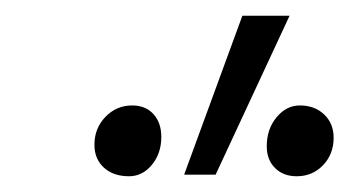

<svg xmlns="http://www.w3.org/2000/svg" viewBox="-20 -731 444 244"><path d="M288 -711H348L254 -509H214ZM100 -547Q100 -568 114 -582.5Q128 -597 148 -597Q165 -597 175 -586Q185 -575 185 -557Q185 -536 173 -521.5Q161 -507 144 -507Q124 -507 112 -518Q100 -529 100 -547ZM319 -545Q319 -567 331.5 -582Q344 -597 361 -597Q380 -597 392 -585.5Q404 -574 404 -556Q404 -535 390.5 -521Q377 -507 357 -507Q340 -507 329.5 -517.5Q319 -528 319 -545Z"/></svg>

Font: LXGW Bright GB
Style: Italic
Weight: 400
Italic angle: -12°
Designer: Christian Thalmann (Catharsis Fonts)
Foundry: LXGW / Christian Thalmann (Catharsis Fonts) / Fontworks Inc.
Version: Version 5.510